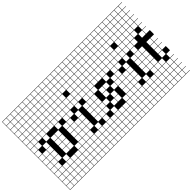

<svg xmlns="http://www.w3.org/2000/svg" viewBox="-154 -1657 2616 2616"><g transform="rotate(-45 1154.0 -349.0)"><path d="M0 307.7V-1004.8H615.4V-1000H543.3V-927.9H615.4V-923.1H543.3V-851H615.4V-846.2H543.3V-774H615.4V-769.2H543.3V-697.1H615.4V-692.3H543.3V-620.2H615.4V-615.4H543.3V-543.3H615.4V-538.5H543.3V-466.3H615.4V-384.6H543.3V-312.5H615.4V-307.7H543.3V-235.6H615.4V-230.8H543.3V-158.7H615.4V-153.8H543.3V-81.7H615.4V-76.9H543.3V-4.8H615.4V0H543.3V72.1H615.4V76.9H543.3V149H615.4V153.8H543.3V226H615.4V230.8H543.3V302.9H615.4V307.7ZM466.3 -927.9H538.5V-1000H466.3ZM235.6 -927.9H307.7V-1000H235.6ZM389.4 -927.9H461.5V-1000H389.4ZM158.7 -927.9H230.8V-1000H158.7ZM81.7 -927.9H153.8V-1000H81.7ZM4.8 -927.9H76.9V-1000H4.8ZM312.5 -927.9H384.6V-1000H312.5ZM466.3 -851H538.5V-923.1H466.3ZM235.6 -851H307.7V-923.1H235.6ZM4.8 -851H76.9V-923.1H4.8ZM389.4 -851H461.5V-923.1H389.4ZM81.7 -851H153.8V-923.1H81.7ZM158.7 -851H230.8V-923.1H158.7ZM312.5 -851H384.6V-923.1H312.5ZM466.3 -774H538.5V-846.2H466.3ZM235.6 -774H307.7V-846.2H235.6ZM312.5 -774H384.6V-846.2H312.5ZM4.8 -774H76.9V-846.2H4.8ZM389.4 -774H461.5V-846.2H389.4ZM81.7 -774H153.8V-846.2H81.7ZM158.7 -774H230.8V-846.2H158.7ZM466.3 -697.1H538.5V-769.2H466.3ZM312.5 -697.1H384.6V-769.2H312.5ZM235.6 -697.1H307.7V-769.2H235.6ZM4.8 -697.1H76.9V-769.2H4.8ZM389.4 -697.1H461.5V-769.2H389.4ZM158.7 -697.1H230.8V-769.2H158.7ZM81.7 -697.1H153.8V-769.2H81.7ZM81.7 -620.2H153.8V-692.3H81.7ZM389.4 -620.2H461.5V-692.3H389.4ZM4.8 -620.2H76.9V-692.3H4.8ZM235.6 -620.2H307.7V-692.3H235.6ZM312.5 -620.2H384.6V-692.3H312.5ZM158.7 -620.2H230.8V-692.3H158.7ZM466.3 -620.2H538.5V-692.3H466.3ZM81.7 -543.3H153.8V-615.4H81.7ZM389.4 -543.3H461.5V-615.4H389.4ZM4.8 -543.3H76.9V-615.4H4.8ZM312.5 -543.3H384.6V-615.4H312.5ZM235.6 -543.3H307.7V-615.4H235.6ZM466.3 -543.3H538.5V-615.4H466.3ZM158.7 -543.3H230.8V-615.4H158.7ZM158.7 -466.3H230.8V-538.5H158.7ZM312.5 -466.3H384.6V-538.5H312.5ZM81.7 -466.3H153.8V-538.5H81.7ZM389.4 -466.3H461.5V-538.5H389.4ZM4.8 -466.3H76.9V-538.5H4.8ZM466.3 -466.3H538.5V-538.5H466.3ZM235.6 -466.3H307.7V-538.5H235.6ZM81.7 -389.4H153.8V-461.5H81.7ZM4.8 -389.4H76.9V-461.5H4.8ZM466.3 -389.4H538.5V-461.5H466.3ZM235.6 -389.4H307.7V-461.5H235.6ZM76.9 -384.6H4.8V-312.5H76.9ZM158.7 -312.5H230.8V-384.6H158.7ZM312.5 -312.5H384.6V-384.6H312.5ZM389.4 -312.5H461.5V-384.6H389.4ZM158.7 -235.6H230.8V-307.7H158.7ZM4.8 -235.6H76.9V-307.7H4.8ZM312.5 -235.6H384.6V-307.7H312.5ZM389.4 -235.6H461.5V-307.7H389.4ZM81.7 -235.6H153.8V-307.7H81.7ZM4.8 -158.7H76.9V-230.8H4.8ZM158.7 -158.7H230.8V-230.8H158.7ZM312.5 -158.7H384.6V-230.8H312.5ZM389.4 -158.7H461.5V-230.8H389.4ZM81.7 -158.7H153.8V-230.8H81.7ZM4.8 -81.7H76.9V-153.8H4.8ZM81.7 -81.7H153.8V-153.8H81.7ZM312.5 -81.7H384.6V-153.8H312.5ZM158.7 -81.7H230.8V-153.8H158.7ZM389.4 -81.7H461.5V-153.8H389.4ZM235.6 -4.8H307.7V-76.9H235.6ZM4.8 -4.8H76.9V-76.9H4.8ZM466.3 -4.8H538.5V-76.9H466.3ZM81.7 -4.8H153.8V-76.9H81.7ZM389.4 72.1H461.5V0H389.4ZM158.7 72.1H230.8V0H158.7ZM312.5 72.1H384.6V0H312.5ZM81.7 72.1H153.8V0H81.7ZM466.3 72.1H538.5V0H466.3ZM4.8 72.1H76.9V0H4.8ZM235.6 72.1H307.7V0H235.6ZM389.4 149H461.5V76.9H389.4ZM158.7 149H230.8V76.9H158.7ZM312.5 149H384.6V76.9H312.5ZM81.7 149H153.8V76.9H81.7ZM466.3 149H538.5V76.9H466.3ZM235.6 149H307.7V76.9H235.6ZM4.8 149H76.9V76.9H4.8ZM389.4 226H461.5V153.8H389.4ZM158.7 226H230.8V153.8H158.7ZM81.7 226H153.8V153.8H81.7ZM312.5 226H384.6V153.8H312.5ZM466.3 226H538.5V153.8H466.3ZM235.6 226H307.7V153.8H235.6ZM4.8 226H76.9V153.8H4.8ZM389.4 302.9H461.5V230.8H389.4ZM158.7 302.9H230.8V230.8H158.7ZM81.7 302.9H153.8V230.8H81.7ZM466.3 302.9H538.5V230.8H466.3ZM312.5 302.9H384.6V230.8H312.5ZM235.6 302.9H307.7V230.8H235.6ZM4.8 302.9H76.9V230.8H4.8Z M615.4 307.7V-1004.8H1000V-1000H927.9V-927.9H1000V-923.1H927.9V-851H1000V-846.2H927.9V-774H1000V-769.2H927.9V-697.1H1000V-692.3H927.9V-620.2H1000V-615.4H927.9V-543.3H1000V-538.5H927.9V-466.3H1000V-384.6H927.9V-312.5H1000V-307.7H927.9V-235.6H1000V-230.8H927.9V-158.7H1000V-153.8H927.9V-81.7H1000V0H927.9V72.1H1000V76.9H927.9V149H1000V153.8H927.9V226H1000V230.8H927.9V302.9H1000V307.7ZM851 -927.9H923.1V-1000H851ZM774 -927.9H846.2V-1000H774ZM697.1 -927.9H769.2V-1000H697.1ZM620.2 -927.9H692.3V-1000H620.2ZM851 -851H923.1V-923.1H851ZM774 -851H846.2V-923.1H774ZM697.1 -851H769.2V-923.1H697.1ZM620.2 -851H692.3V-923.1H620.2ZM851 -774H923.1V-846.2H851ZM774 -774H846.2V-846.2H774ZM697.1 -774H769.2V-846.2H697.1ZM620.2 -774H692.3V-846.2H620.2ZM697.1 -697.1H769.2V-769.2H697.1ZM620.2 -697.1H692.3V-769.2H620.2ZM851 -697.1H923.1V-769.2H851ZM774 -697.1H846.2V-769.2H774ZM620.2 -620.2H692.3V-692.3H620.2ZM697.1 -620.2H769.2V-692.3H697.1ZM774 -620.2H846.2V-692.3H774ZM851 -543.3H923.1V-615.4H851ZM697.1 -543.3H769.2V-615.4H697.1ZM620.2 -543.3H692.3V-615.4H620.2ZM774 -543.3H846.2V-615.4H774ZM620.2 -466.3H692.3V-538.5H620.2ZM851 -466.3H923.1V-538.5H851ZM697.1 -466.3H769.2V-538.5H697.1ZM774 -466.3H846.2V-538.5H774ZM620.2 -389.4H692.3V-461.5H620.2ZM851 -389.4H923.1V-461.5H851ZM697.1 -389.4H769.2V-461.5H697.1ZM620.2 -312.5H692.3V-384.6H620.2ZM774 -312.5H846.2V-384.6H774ZM697.1 -235.6H769.2V-307.7H697.1ZM620.2 -235.6H692.3V-307.7H620.2ZM774 -235.6H846.2V-307.7H774ZM697.1 -158.7H769.2V-230.8H697.1ZM620.2 -158.7H692.3V-230.8H620.2ZM774 -158.7H846.2V-230.8H774ZM697.1 -81.7H769.2V-153.8H697.1ZM620.2 -81.7H692.3V-153.8H620.2ZM774 -81.7H846.2V-153.8H774ZM769.2 -76.9H697.1V-4.8H769.2ZM620.2 -4.8H692.3V-76.9H620.2ZM851 -4.8H923.1V-76.9H851ZM620.2 72.1H692.3V0H620.2ZM851 72.1H923.1V0H851ZM697.1 72.1H769.2V0H697.1ZM774 72.1H846.2V0H774ZM774 149H846.2V76.9H774ZM620.2 149H692.3V76.9H620.2ZM851 149H923.1V76.9H851ZM697.1 149H769.2V76.9H697.1ZM774 226H846.2V153.8H774ZM851 226H923.1V153.8H851ZM697.1 226H769.2V153.8H697.1ZM620.2 226H692.3V153.8H620.2ZM774 302.9H846.2V230.8H774ZM851 302.9H923.1V230.8H851ZM697.1 302.9H769.2V230.8H697.1ZM620.2 302.9H692.3V230.8H620.2Z M1000 307.7V-1004.8H1538.5V-1000H1466.3V-927.9H1538.5V-923.1H1466.3V-851H1538.5V-846.2H1466.3V-774H1538.5V-769.2H1466.3V-697.1H1538.5V-692.3H1466.3V-620.2H1538.5V-615.4H1466.3V-543.3H1538.5V-538.5H1466.3V-466.3H1538.5V-384.6H1466.3V-312.5H1538.5V-307.7H1466.3V-235.6H1538.5V-230.8H1466.3V-158.7H1538.5V-153.8H1466.3V-81.7H1538.5V-76.9H1466.3V-4.8H1538.5V0H1466.3V72.1H1538.5V76.9H1466.3V149H1538.5V153.8H1466.3V226H1538.5V230.8H1466.3V302.9H1538.5V307.7ZM1389.4 -927.9H1461.5V-1000H1389.4ZM1312.5 -927.9H1384.6V-1000H1312.5ZM1235.6 -927.9H1307.7V-1000H1235.6ZM1158.7 -927.9H1230.8V-1000H1158.7ZM1081.7 -927.9H1153.8V-1000H1081.7ZM1004.8 -927.9H1076.9V-1000H1004.8ZM1389.4 -851H1461.5V-923.1H1389.4ZM1312.5 -851H1384.6V-923.1H1312.5ZM1235.6 -851H1307.7V-923.1H1235.6ZM1158.7 -851H1230.8V-923.1H1158.7ZM1081.7 -851H1153.8V-923.1H1081.7ZM1004.8 -851H1076.9V-923.1H1004.8ZM1158.7 -774H1230.8V-846.2H1158.7ZM1004.8 -774H1076.9V-846.2H1004.8ZM1389.4 -774H1461.5V-846.2H1389.4ZM1312.5 -774H1384.6V-846.2H1312.5ZM1081.7 -774H1153.8V-846.2H1081.7ZM1235.6 -774H1307.7V-846.2H1235.6ZM1004.8 -697.1H1076.9V-769.2H1004.8ZM1389.4 -697.1H1461.5V-769.2H1389.4ZM1312.5 -697.1H1384.6V-769.2H1312.5ZM1081.7 -697.1H1153.8V-769.2H1081.7ZM1235.6 -697.1H1307.7V-769.2H1235.6ZM1158.7 -697.1H1230.8V-769.2H1158.7ZM1004.8 -620.2H1076.9V-692.3H1004.8ZM1389.4 -620.2H1461.5V-692.3H1389.4ZM1312.5 -620.2H1384.6V-692.3H1312.5ZM1081.7 -620.2H1153.8V-692.3H1081.7ZM1235.6 -620.2H1307.7V-692.3H1235.6ZM1158.7 -620.2H1230.8V-692.3H1158.7ZM1389.4 -543.3H1461.5V-615.4H1389.4ZM1312.5 -543.3H1384.6V-615.4H1312.5ZM1081.7 -543.3H1153.8V-615.4H1081.7ZM1235.6 -543.3H1307.7V-615.4H1235.6ZM1004.8 -543.3H1076.9V-615.4H1004.8ZM1158.7 -543.3H1230.8V-615.4H1158.7ZM1004.8 -466.3H1076.9V-538.5H1004.8ZM1389.4 -466.3H1461.5V-538.5H1389.4ZM1312.5 -466.3H1384.6V-538.5H1312.5ZM1081.7 -466.3H1153.8V-538.5H1081.7ZM1235.6 -466.3H1307.7V-538.5H1235.6ZM1158.7 -466.3H1230.8V-538.5H1158.7ZM1230.8 -461.5H1158.7V-389.4H1230.8ZM1004.8 -389.4H1076.9V-461.5H1004.8ZM1389.4 -389.4H1461.5V-461.5H1389.4ZM1081.7 -389.4H1153.8V-461.5H1081.7ZM1081.7 -312.5H1153.8V-384.6H1081.7ZM1235.6 -312.5H1307.7V-384.6H1235.6ZM1312.5 -312.5H1384.6V-384.6H1312.5ZM1004.8 -312.5H1076.9V-384.6H1004.8ZM1389.4 -235.6H1461.5V-307.7H1389.4ZM1081.7 -235.6H1153.8V-307.7H1081.7ZM1235.6 -235.6H1307.7V-307.7H1235.6ZM1004.8 -235.6H1076.9V-307.7H1004.8ZM1312.5 -158.7H1384.6V-230.8H1312.5ZM1004.8 -158.7H1076.9V-230.8H1004.8ZM1081.7 -158.7H1153.8V-230.8H1081.7ZM1158.7 -158.7H1230.8V-230.8H1158.7ZM1235.6 -81.7H1307.7V-153.8H1235.6ZM1312.5 -81.7H1384.6V-153.8H1312.5ZM1081.7 -81.7H1153.8V-153.8H1081.7ZM1004.8 -81.7H1076.9V-153.8H1004.8ZM1004.8 -4.8H1076.9V-76.9H1004.8ZM1389.4 -4.8H1461.5V-76.9H1389.4ZM1158.7 -4.8H1230.8V-76.9H1158.7ZM1004.8 72.1H1076.9V0H1004.8ZM1312.5 72.1H1384.6V0H1312.5ZM1235.6 72.1H1307.7V0H1235.6ZM1389.4 72.1H1461.5V0H1389.4ZM1081.7 72.1H1153.8V0H1081.7ZM1158.7 72.1H1230.8V0H1158.7ZM1312.5 149H1384.6V76.9H1312.5ZM1158.7 149H1230.8V76.9H1158.7ZM1235.6 149H1307.7V76.9H1235.6ZM1004.8 149H1076.9V76.9H1004.8ZM1389.4 149H1461.5V76.9H1389.4ZM1081.7 149H1153.8V76.9H1081.7ZM1312.5 226H1384.6V153.8H1312.5ZM1158.7 226H1230.8V153.8H1158.7ZM1235.6 226H1307.7V153.8H1235.6ZM1004.8 226H1076.9V153.8H1004.8ZM1389.4 226H1461.5V153.8H1389.4ZM1081.7 226H1153.8V153.8H1081.7ZM1312.5 302.9H1384.6V230.8H1312.5ZM1158.7 302.9H1230.8V230.8H1158.7ZM1389.4 302.9H1461.5V230.8H1389.4ZM1235.6 302.9H1307.7V230.8H1235.6ZM1081.7 302.9H1153.8V230.8H1081.7ZM1004.8 302.9H1076.9V230.8H1004.8Z M1538.5 307.7V-1004.8H1923.1V-1000H1851V-927.9H1923.1V-923.1H1851V-851H1923.1V-846.2H1851V-774H1923.1V-769.2H1851V-697.1H1923.1V-692.3H1851V-620.2H1923.1V-615.4H1851V-543.3H1923.1V-538.5H1851V-466.3H1923.1V-384.6H1851V-312.5H1923.1V-307.7H1851V-235.6H1923.1V-230.8H1851V-158.7H1923.1V-153.8H1851V-81.7H1923.1V0H1851V72.1H1923.1V76.9H1851V149H1923.1V153.8H1851V226H1923.1V230.8H1851V302.9H1923.1V307.7ZM1774 -927.9H1846.2V-1000H1774ZM1697.1 -927.9H1769.2V-1000H1697.1ZM1620.2 -927.9H1692.3V-1000H1620.2ZM1543.3 -927.9H1615.4V-1000H1543.3ZM1774 -851H1846.2V-923.1H1774ZM1697.1 -851H1769.2V-923.1H1697.1ZM1620.2 -851H1692.3V-923.1H1620.2ZM1543.3 -851H1615.4V-923.1H1543.3ZM1774 -774H1846.2V-846.2H1774ZM1697.1 -774H1769.2V-846.2H1697.1ZM1620.2 -774H1692.3V-846.2H1620.2ZM1543.3 -774H1615.4V-846.2H1543.3ZM1620.2 -697.1H1692.3V-769.2H1620.2ZM1543.3 -697.1H1615.4V-769.2H1543.3ZM1774 -697.1H1846.2V-769.2H1774ZM1697.1 -697.1H1769.2V-769.2H1697.1ZM1543.3 -620.2H1615.4V-692.3H1543.3ZM1620.2 -620.2H1692.3V-692.3H1620.2ZM1697.1 -620.2H1769.2V-692.3H1697.1ZM1774 -543.3H1846.2V-615.4H1774ZM1620.2 -543.3H1692.3V-615.4H1620.2ZM1543.3 -543.3H1615.4V-615.4H1543.3ZM1697.1 -543.3H1769.2V-615.4H1697.1ZM1543.3 -466.3H1615.4V-538.5H1543.3ZM1774 -466.3H1846.2V-538.5H1774ZM1620.2 -466.3H1692.3V-538.5H1620.2ZM1697.1 -466.3H1769.2V-538.5H1697.1ZM1543.3 -389.4H1615.4V-461.5H1543.3ZM1774 -389.4H1846.2V-461.5H1774ZM1620.2 -389.4H1692.3V-461.5H1620.2ZM1543.3 -312.5H1615.4V-384.6H1543.3ZM1697.1 -312.5H1769.2V-384.6H1697.1ZM1620.2 -235.6H1692.3V-307.7H1620.2ZM1543.3 -235.6H1615.4V-307.7H1543.3ZM1697.1 -235.6H1769.2V-307.7H1697.1ZM1620.2 -158.7H1692.3V-230.8H1620.2ZM1543.3 -158.7H1615.4V-230.8H1543.3ZM1697.1 -158.7H1769.2V-230.8H1697.1ZM1620.2 -81.7H1692.3V-153.8H1620.2ZM1543.3 -81.7H1615.4V-153.8H1543.3ZM1697.1 -81.7H1769.2V-153.8H1697.1ZM1692.3 -76.9H1620.2V-4.8H1692.3ZM1543.3 -4.8H1615.4V-76.9H1543.3ZM1774 -4.8H1846.2V-76.9H1774ZM1543.3 72.1H1615.4V0H1543.3ZM1774 72.1H1846.2V0H1774ZM1620.2 72.1H1692.3V0H1620.2ZM1697.1 72.1H1769.2V0H1697.1ZM1697.1 149H1769.2V76.9H1697.1ZM1543.3 149H1615.4V76.9H1543.3ZM1774 149H1846.2V76.9H1774ZM1620.2 149H1692.3V76.9H1620.2ZM1697.1 226H1769.2V153.8H1697.1ZM1774 226H1846.2V153.8H1774ZM1620.2 226H1692.3V153.8H1620.2ZM1543.3 226H1615.4V153.8H1543.3ZM1697.1 302.9H1769.2V230.8H1697.1ZM1774 302.9H1846.2V230.8H1774ZM1620.2 302.9H1692.3V230.8H1620.2ZM1543.3 302.9H1615.4V230.8H1543.3Z M1923.1 307.7V-1004.8H2307.7V-1000H2235.6V-927.9H2307.7V-923.1H2235.6V-851H2307.7V-846.2H2235.6V-774H2307.7V-769.2H2235.6V-697.1H2307.7V-692.3H2235.6V-620.2H2307.7V-615.4H2235.6V-543.3H2307.7V-538.5H2235.6V-466.3H2307.7V-384.6H2235.6V-312.5H2307.7V-307.7H2235.6V-235.6H2307.7V-230.8H2235.6V-158.7H2307.7V-76.9H2235.6V-4.8H2307.7V0H2235.6V72.1H2307.7V76.9H2235.6V149H2307.7V153.8H2235.6V226H2307.7V230.8H2235.6V302.9H2307.7V307.7ZM2158.7 -927.9H2230.8V-1000H2158.7ZM2081.7 -927.9H2153.8V-1000H2081.7ZM2004.8 -927.9H2076.9V-1000H2004.8ZM1927.9 -927.9H2000V-1000H1927.9ZM2158.7 -851H2230.8V-923.1H2158.7ZM2081.7 -851H2153.8V-923.1H2081.7ZM2004.8 -851H2076.9V-923.1H2004.8ZM1927.9 -851H2000V-923.1H1927.9ZM2158.7 -774H2230.8V-846.2H2158.7ZM2081.7 -774H2153.8V-846.2H2081.7ZM2004.8 -774H2076.9V-846.2H2004.8ZM1927.9 -774H2000V-846.2H1927.9ZM2158.7 -697.1H2230.8V-769.2H2158.7ZM2081.7 -697.1H2153.8V-769.2H2081.7ZM1927.9 -697.1H2000V-769.2H1927.9ZM2004.8 -697.1H2076.9V-769.2H2004.8ZM2158.7 -620.2H2230.8V-692.3H2158.7ZM2081.7 -620.2H2153.8V-692.3H2081.7ZM1927.9 -620.2H2000V-692.3H1927.9ZM2004.8 -620.2H2076.9V-692.3H2004.8ZM2004.8 -543.3H2076.9V-615.4H2004.8ZM2081.7 -543.3H2153.8V-615.4H2081.7ZM1927.9 -543.3H2000V-615.4H1927.9ZM2158.7 -466.3H2230.8V-538.5H2158.7ZM2004.8 -466.3H2076.9V-538.5H2004.8ZM1927.9 -466.3H2000V-538.5H1927.9ZM1927.9 -389.4H2000V-461.5H1927.9ZM2158.7 -312.5H2230.8V-384.6H2158.7ZM2004.8 -312.5H2076.9V-384.6H2004.8ZM1927.9 -312.5H2000V-384.6H1927.9ZM2004.8 -235.6H2076.9V-307.7H2004.8ZM2158.7 -235.6H2230.8V-307.7H2158.7ZM1927.9 -235.6H2000V-307.7H1927.9ZM2004.8 -158.7H2076.9V-230.8H2004.8ZM2158.7 -158.7H2230.8V-230.8H2158.7ZM1927.9 -158.7H2000V-230.8H1927.9ZM2230.8 -153.8H2158.7V-81.7H2230.8ZM1927.9 -81.7H2000V-153.8H1927.9ZM2004.8 -81.7H2076.9V-153.8H2004.8ZM2081.7 -4.8H2153.8V-76.9H2081.7ZM1927.9 -4.8H2000V-76.9H1927.9ZM2004.8 -4.8H2076.9V-76.9H2004.8ZM2081.7 72.1H2153.8V0H2081.7ZM2158.7 72.1H2230.8V0H2158.7ZM1927.9 72.1H2000V0H1927.9ZM2004.8 72.1H2076.9V0H2004.8ZM2081.7 149H2153.8V76.9H2081.7ZM2158.7 149H2230.8V76.9H2158.7ZM2004.8 149H2076.9V76.9H2004.8ZM1927.9 149H2000V76.9H1927.9ZM2081.7 226H2153.8V153.8H2081.7ZM2158.7 226H2230.8V153.8H2158.7ZM2004.8 226H2076.9V153.8H2004.8ZM1927.9 226H2000V153.8H1927.9ZM2081.7 302.9H2153.8V230.8H2081.7ZM2004.8 302.9H2076.9V230.8H2004.8ZM2158.7 302.9H2230.8V230.8H2158.7ZM1927.9 302.9H2000V230.8H1927.9Z"/></g></svg>

Font: Jacquarda Bastarda 9 Charted
Style: Regular
Weight: 400
Designer: Sarah Cadigan-Fried
Version: Version 1.000; ttfautohint (v1.8.4.7-5d5b)